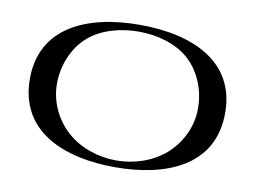

<svg xmlns="http://www.w3.org/2000/svg" viewBox="-68 -693 1052 792"><g transform="rotate(10 458.0 -297.0)"><path d="M458 -595C458 -595 458 -595 458 -595C457.9 -595 457.9 -595 457.9 -595C237.3 -595 49 -513.3 49 -297.6C49 -72.9 249.3 1.3 457.9 1.3C457.9 1.3 457.9 1.3 458 1.3C458 1.3 458 1.3 458 1.3C666.6 1.3 866.9 -72.9 866.9 -297.6C866.9 -513.3 678.7 -595 458 -595ZM663.3 -100.2C607.4 -51.4 531.6 -27 458 -27C384.4 -27 308.4 -51.3 252.5 -100C197.2 -148.7 162 -222 162.6 -296.8C162 -371.7 192.9 -449.2 248.2 -498C304.1 -546.7 384.3 -566.7 458 -566.7C531.6 -566.7 611.9 -546.8 667.8 -498.1C723.1 -449.4 753.9 -371.7 753.3 -296.8C753.9 -222 718.6 -148.9 663.3 -100.2Z"/></g></svg>

Font: Novoposelensky
Style: Regular
Weight: 400
Designer: Sasha Pavljenko
Version: Version 1.002;Fontself Maker 3.5.4